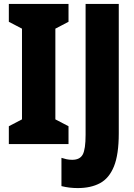

<svg xmlns="http://www.w3.org/2000/svg" viewBox="-20 -734 684 978"><path d="M329 0H25V-91L92 -126V-588L25 -623V-714H329V-623L262 -588V-126L329 -91ZM376 224Q354 224 333.5 221.5Q313 219 293 214V70Q305 74 318.5 77Q332 80 348 80Q387 80 401.5 53Q416 26 416 -47V-714H585V-55Q585 53 560.5 113.5Q536 174 489.5 199Q443 224 376 224Z"/></svg>

Font: Noto Sans Sinhala ExtraCondensed Black
Style: Regular
Weight: 900
Width: 2
Designer: Jelle Bosma - Monotype Design Team
Foundry: Monotype Imaging Inc.
Version: Version 2.006; ttfautohint (v1.8.4.7-5d5b)